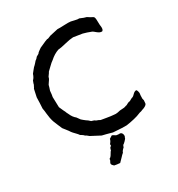

<svg xmlns="http://www.w3.org/2000/svg" viewBox="-196 -796 1019 1099"><g transform="rotate(-30 313.0 -247.0)"><path d="M528 -644 547 -632Q549 -631 553 -629Q557 -627 560.5 -625Q564 -623 566 -619Q570 -612 570 -570Q570 -567 571 -561Q572 -555 572 -551Q572 -547 571.5 -542.5Q571 -538 569 -534.5Q567 -531 564 -529Q550 -527 533.5 -541Q517 -555 514 -556Q484 -568 460 -574Q454 -575 434 -578Q414 -581 402 -583Q379 -582 345.5 -573.5Q312 -565 294 -564Q264 -554 235 -528Q224 -521 207.5 -504.5Q191 -488 184 -482Q183 -478 168 -458Q167 -457 164 -446Q161 -440 159 -438Q156 -435 151.5 -427Q147 -419 145 -417Q143 -407 135 -384Q133 -357 130 -345Q130 -321 132 -277Q148 -240 151 -236Q151 -233 160 -216Q171 -190 189 -176Q191 -172 197 -165Q203 -158 205 -154Q209 -151 216 -144.5Q223 -138 228 -135Q239 -129 252 -116Q272 -111 277 -105Q295 -99 302 -94Q309 -93 337.5 -88Q366 -83 383 -82Q395 -80 406 -82Q410 -82 416 -84Q422 -86 425 -86Q430 -87 440 -87Q450 -87 454 -88Q457 -88 463 -90.5Q469 -93 473 -93Q475 -94 484 -99Q493 -104 501 -104Q503 -105 511.5 -110Q520 -115 526 -116Q531 -118 541 -128.5Q551 -139 562 -140Q566 -140 567.5 -135Q569 -130 570 -129Q570 -127 571.5 -122Q573 -117 572 -113Q570 -104 570 -80Q571 -79 571.5 -74.5Q572 -70 573 -68Q572 -65 572 -56.5Q572 -48 570 -44Q562 -32 537 -25Q527 -20 518 -19Q492 -8 469 -3Q439 4 416 7Q394 8 328 3Q286 -9 263 -14L206 -44Q201 -46 194 -52.5Q187 -59 181 -61Q175 -69 157 -79Q152 -87 139 -100Q126 -113 121 -120Q121 -121 113 -132Q106 -142 88 -164Q85 -172 76 -192Q67 -212 63 -224Q63 -225 62.5 -227Q62 -229 61 -230Q56 -245 52 -280L50 -299L47 -317Q47 -322 49 -353Q49 -359 49.5 -371Q50 -383 50 -389Q60 -432 61 -440Q64 -443 67 -450.5Q70 -458 72 -460Q72 -464 80 -484Q92 -495 99 -517Q102 -520 113 -534.5Q124 -549 132 -555Q134 -557 140 -563.5Q146 -570 149 -574Q159 -580 167 -591L183 -600Q187 -607 198.5 -614.5Q210 -622 212 -624L241 -637Q253 -643 268 -648Q270 -648 273 -648Q276 -648 277 -649L294 -656L348 -668Q361 -667 392 -668.5Q423 -670 436 -668Q442 -667 459.5 -662.5Q477 -658 487 -659Q514 -647 528 -644ZM343 94Q339 102 338 107Q321 122 319 132Q311 138 297.5 153Q284 168 276 175Q270 175 256 173Q240 170 239 170Q236 168 231 162Q226 156 226 152Q226 146 231 139Q236 132 235 124Q245 120 253.5 104.5Q262 89 267 85Q266 82 268 79.5Q270 77 269 74Q270 71 274.5 67.5Q279 64 280 63Q279 54 280 52Q293 37 294 26Q312 14 313 14Q318 15 325.5 20Q333 25 335 26Q348 29 360 28Q371 30 374.5 42.5Q378 55 371 64Q373 67 360 80Q347 93 343 94Z"/></g></svg>

Font: FuturaRenner
Style: Regular
Weight: 400
Designer: Bastien Sozeau
Foundry: NBR — Bastien Sozeau
Version: Version 2.001;PS 002.001;hotconv 1.0.88;makeotf.lib2.5.64775